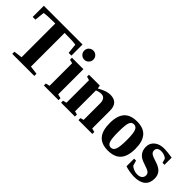

<svg xmlns="http://www.w3.org/2000/svg" viewBox="70 -1458 2232 2232"><g transform="rotate(45 1186.0 -342.0)"><path d="M151.4 0V-35.6L255.4 -48.8V-603H230.5Q118.7 -603 73.2 -593.3L60.1 -471.7H15.6V-654.8H651.9V-471.7H606.9L593.8 -593.3Q553.2 -602.1 433.6 -602.1H409.7V-48.8L513.7 -35.6V0Z M861.8 -43.9 912.1 -32.2V0H670.9V-32.2L720.7 -43.9V-415L673.8 -426.8V-459H861.8ZM715.8 -619.1Q715.8 -650.9 738 -672.4Q760.3 -693.8 791 -693.8Q822.3 -693.8 844 -672.1Q865.7 -650.4 865.7 -619.1Q865.7 -588.4 844.2 -566.2Q822.8 -543.9 791 -543.9Q759.8 -543.9 737.8 -565.7Q715.8 -587.4 715.8 -619.1Z M1138.7 -418.9 1171.9 -436Q1240.2 -471.2 1294.9 -471.2Q1421.9 -471.2 1421.9 -335.9V-43.9L1467.8 -32.2V0H1239.7V-32.2L1280.8 -43.9V-316.9Q1280.8 -357.9 1263.4 -380.9Q1246.1 -403.8 1213.9 -403.8Q1176.8 -403.8 1139.6 -387.2V-43.9L1181.6 -32.2V0H953.6V-32.2L998.5 -43.9V-415L953.6 -426.8V-459H1131.8Z M1944.8 -231.9Q1944.8 -108.4 1891.8 -49.3Q1838.9 9.8 1730 9.8Q1624.5 9.8 1572.8 -50Q1521 -109.9 1521 -231.9Q1521 -353.5 1573.5 -412.4Q1626 -471.2 1733.9 -471.2Q1842.8 -471.2 1893.8 -410.4Q1944.8 -349.6 1944.8 -231.9ZM1801.8 -231.9Q1801.8 -339.4 1785.9 -380.6Q1770 -421.9 1731 -421.9Q1693.4 -421.9 1678.7 -382.3Q1664.1 -342.8 1664.1 -231.9Q1664.1 -119.1 1679 -79.1Q1693.8 -39.1 1731 -39.1Q1769.5 -39.1 1785.6 -81.3Q1801.8 -123.5 1801.8 -231.9Z M2347.7 -145.5Q2347.7 -68.8 2300.5 -29.5Q2253.4 9.8 2163.6 9.8Q2126.5 9.8 2081.8 1.7Q2037.1 -6.3 2014.2 -15.1V-140.1H2046.4L2064.9 -75.7Q2082 -58.6 2109.9 -47.1Q2137.7 -35.6 2166.5 -35.6Q2209 -35.6 2229.7 -54Q2250.5 -72.3 2250.5 -100.6Q2250.5 -127.4 2230.5 -143.6Q2210.4 -159.7 2143.1 -180.7Q2072.3 -202.6 2042.7 -240.7Q2013.2 -278.8 2013.2 -334.5Q2013.2 -397 2059.6 -434.1Q2106 -471.2 2179.2 -471.2Q2229.5 -471.2 2314.5 -457V-339.4H2282.2L2266.6 -393.1Q2252.4 -407.2 2226.8 -416.3Q2201.2 -425.3 2178.2 -425.3Q2143.1 -425.3 2126.2 -410.9Q2109.4 -396.5 2109.4 -371.6Q2109.4 -345.7 2130.4 -329.1Q2151.4 -312.5 2216.8 -293Q2288.1 -271 2317.9 -235.1Q2347.7 -199.2 2347.7 -145.5Z"/></g></svg>

Font: Tinos
Style: Bold
Weight: 700
Designer: Steve Matteson
Foundry: Monotype Imaging Inc.
Version: Version 1.23